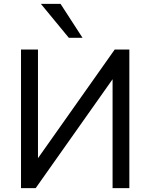

<svg xmlns="http://www.w3.org/2000/svg" viewBox="-20 -976 781 996"><path d="M89 0V-719H177V-137H164L575 -719H651V0H564V-582H576L165 0ZM337 -780 192 -956H294L408 -780Z"/></svg>

Font: Nunitoga
Style: Medium
Weight: 500
Designer: Vernon Adams
Foundry: Vernon Adams
Version: Version 1.0